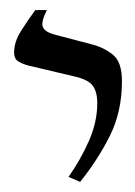

<svg xmlns="http://www.w3.org/2000/svg" viewBox="-20 -605 267 381"><path d="M86 -537 162 -517Q186 -511 204 -496.5Q222 -482 222 -444Q222 -384 198.5 -336.5Q175 -289 139 -244L116 -254Q140 -288 156.5 -325.5Q173 -363 173 -400Q173 -423 164 -435Q155 -447 129 -453L36 -475Q25 -478 16.5 -483Q8 -488 8 -501Q8 -522 22 -544Q36 -566 50 -585H73Q61 -561 65 -551.5Q69 -542 86 -537Z"/></svg>

Font: Bona Nova
Style: Italic
Weight: 400
Italic angle: -4°
Designer: Mateusz Machalski
Foundry: Capitalics
Version: Version 4.001; ttfautohint (v1.8.3)